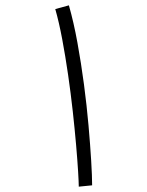

<svg xmlns="http://www.w3.org/2000/svg" viewBox="-20 -697 551 719"><path d="M325 -3 275 2Q275 -13 272.5 -54.5Q270 -96 265 -154Q260 -212 252.5 -280Q245 -348 235 -417Q225 -486 213 -550Q201 -614 187 -663L238 -677Q256 -614 270 -537Q284 -460 294.5 -380.5Q305 -301 311.5 -227Q318 -153 321.5 -94.5Q325 -36 325 -3Z"/></svg>

Font: Noto Sans Arabic SemCond Light
Style: Regular
Weight: 300
Width: 4
Designer: Monotype Design Team, Nadine Chahine, Nizar Qandah and Khaled Hosny
Foundry: Monotype Imaging Inc.
Version: Version 2.012; ttfautohint (v1.8.4.7-5d5b)